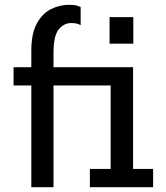

<svg xmlns="http://www.w3.org/2000/svg" viewBox="-20 -780 690 800"><path d="M110.5 0V-424H36.5V-500H110.5V-568.5Q110.5 -640.5 133.5 -682.2Q156.5 -724 192.5 -742Q228.5 -760 268 -760Q289 -760 300.2 -756.5Q311.5 -753 316 -751V-675Q312 -677.5 302.8 -680.8Q293.5 -684 276 -684Q247 -684 225 -658Q203 -632 203 -559.5V-500H534.5V-76H618V0H354.5V-76H441V-424H203V0ZM436.5 -708.5H535.5V-598H436.5Z"/></svg>

Font: Trispace Condensed
Style: Regular
Weight: 400
Width: 3
Designer: Tyler Finck
Foundry: Etcetera Type Company
Version: Version 1.210; ttfautohint (v1.8.3)